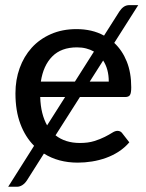

<svg xmlns="http://www.w3.org/2000/svg" viewBox="-20 -630 573 752"><path d="M406 -310.5Q406 -359.5 384 -393L331.5 -310.5ZM235 -250H137.5Q138.5 -215.5 145.5 -187.8Q152.5 -160 164.5 -139ZM348 -428Q334 -436 317.5 -440.2Q301 -444.5 281.5 -444.5Q220 -444.5 184.8 -409Q149.5 -373.5 140 -310.5H273.5ZM427.5 -462Q459 -432.5 476.5 -389Q494 -345.5 494 -288Q494 -265.5 489 -257.8Q484 -250 470.5 -250H293L197.5 -100Q235.5 -70 293 -70Q325.5 -70 349.2 -77.5Q373 -85 390.2 -93.8Q407.5 -102.5 419.2 -110Q431 -117.5 440 -117.5Q452 -117.5 458.5 -108.5L486.5 -72.5Q468.5 -51.5 445 -36.2Q421.5 -21 395 -11.5Q368.5 -2 340.2 2.5Q312 7 284.5 7Q208.5 7 152 -28.5L85.5 76.5Q78 88 67.8 94.8Q57.5 101.5 46 101.5H12L113.5 -59Q79 -93.5 59.8 -144.8Q40.5 -196 40.5 -264.5Q40.5 -317.5 57 -363.2Q73.5 -409 104.2 -443Q135 -477 179.5 -496.5Q224 -516 279.5 -516Q309.5 -516 336.8 -509.8Q364 -503.5 387.5 -490.5L447.5 -585Q455 -596.5 464.5 -603.2Q474 -610 487.5 -610H521.5Z"/></svg>

Font: Lato 2
Style: Regular
Weight: 500
Designer: Lukasz Dziedzic with Adam Twardoch and Botio Nikoltchev
Foundry: tyPoland Lukasz Dziedzic
Version: Version 2.015; 2015-08-06; http://www.latofonts.com/